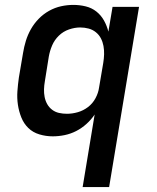

<svg xmlns="http://www.w3.org/2000/svg" viewBox="-20 -548 640 783"><path d="M317 215 366 -81Q352 -60 332.5 -42.5Q313 -25 290.5 -13.5Q268 -2 243.5 3Q219 8 195 8Q167 8 140.5 0Q114 -8 95.5 -26Q77 -44 67 -69Q57 -94 53 -121Q49 -148 51 -176Q53 -204 57 -232L74 -332Q78 -357 85.5 -381.5Q93 -406 106 -429Q119 -452 138 -471.5Q157 -491 180.5 -504Q204 -517 229 -522.5Q254 -528 279 -528Q305 -528 329.5 -522Q354 -516 373 -501Q392 -486 404 -464.5Q416 -443 422 -419L439 -520H547L425 215ZM253 -84Q275 -84 297.5 -90.5Q320 -97 339 -111.5Q358 -126 369.5 -147.5Q381 -169 384 -191L401 -291Q404 -309 404.5 -326.5Q405 -344 402 -360.5Q399 -377 391.5 -391.5Q384 -406 371 -416.5Q358 -427 341.5 -431.5Q325 -436 307 -436Q285 -436 261.5 -428Q238 -420 220 -402.5Q202 -385 192.5 -362.5Q183 -340 179 -317L163 -217Q160 -200 159.5 -184Q159 -168 162 -152.5Q165 -137 172.5 -123.5Q180 -110 192.5 -100.5Q205 -91 220.5 -87.5Q236 -84 253 -84Z"/></svg>

Font: Iosevka SS04 SmBd Ex Obl
Style: Regular
Weight: 600
Width: 7
Italic angle: -9°
Monospace: yes
Designer: Belleve Invis
Foundry: Belleve Invis
Version: Version 19.0.0; ttfautohint (v1.8.4)